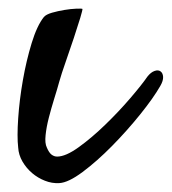

<svg xmlns="http://www.w3.org/2000/svg" viewBox="-20 -406 392 438"><path d="M80.1 -367.2Q85 -373 98.6 -377Q112.3 -380.9 127 -383.3Q141.6 -385.7 153.8 -386.2Q166 -386.7 168 -385.7Q168.9 -384.8 163.1 -365.2Q157.2 -345.7 148.4 -319.3Q139.6 -293 129.9 -265.1Q120.1 -237.3 115.2 -219.7Q110.4 -202.1 103.5 -180.2Q96.7 -158.2 91.3 -137.2Q85.9 -116.2 84 -97.7Q82 -79.1 86.9 -69.3Q91.8 -57.6 97.7 -53.2Q103.5 -48.8 110.4 -48.8Q129.9 -48.8 159.7 -70.3Q189.5 -91.8 220.2 -121.6Q251 -151.4 277.3 -182.1Q303.7 -212.9 316.4 -231.4Q324.2 -241.2 332.5 -244.1Q340.8 -247.1 346.2 -243.2Q351.6 -239.3 352.1 -230.5Q352.5 -221.7 345.7 -210Q330.1 -182.6 299.8 -145Q269.5 -107.4 235.4 -72.8Q201.2 -38.1 168.5 -13.7Q135.7 10.7 115.2 11.7Q98.6 12.7 82.5 6.3Q66.4 0 53.2 -11.2Q40 -22.5 31.2 -37.6Q22.5 -52.7 21.5 -69.3Q18.6 -93.8 21.5 -136.2Q24.4 -178.7 32.2 -223.1Q40 -267.6 52.2 -307.6Q64.5 -347.7 80.1 -367.2Z"/></svg>

Font: Satisfy
Style: Regular
Weight: 400
Designer: Font Diner, Inc
Foundry: Font Diner, Inc
Version: Version 1.000